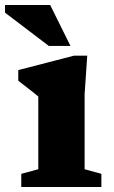

<svg xmlns="http://www.w3.org/2000/svg" viewBox="-40 -747 455 767"><path d="M308.5 -524.5 298 -370V-71L365 -52.5V0H45V-52.5L113 -71V-361.5Q107.5 -366.5 94.2 -377Q81 -387.5 64.5 -400Q48 -412.5 33 -424.5V-467L255 -524.5ZM241.5 -563.5H155L-20 -696.5V-727H160.5Z"/></svg>

Font: Newsreader 7pt
Style: Bold
Weight: 700
Designer: Hugues Gentile
Foundry: Production Type
Version: Version 1.003